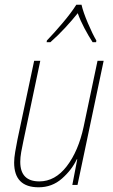

<svg xmlns="http://www.w3.org/2000/svg" viewBox="-20 -785 479 815"><path d="M194 -606Q226 -634 256.5 -667Q287 -700 310 -729Q321 -698 338.5 -665Q356 -632 373 -606H388L389 -613Q373 -640 353 -687Q333 -734 326 -765H304Q282 -730 245 -686.5Q208 -643 179 -613L178 -606ZM306 -109H308L287 0H309L420 -527H394L335 -247Q313 -144 263.5 -79.5Q214 -15 147 -15Q66 -15 66 -98Q66 -117 70 -139.5Q74 -162 79 -185L151 -527H125L54 -192Q49 -167 44.5 -140.5Q40 -114 40 -95Q40 10 144 10Q201 10 243 -27Q285 -64 306 -109Z"/></svg>

Font: Noto Sans Display SemiCondensed Thin
Style: Italic
Weight: 250
Width: 4
Designer: Monotype Design team
Foundry: Monotype Imaging Inc.
Version: 1.000